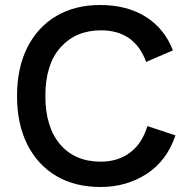

<svg xmlns="http://www.w3.org/2000/svg" viewBox="-20 -735 743 766"><path d="M680 -195Q646 -94 565.5 -41.5Q485 11 381 11Q279 11 204.5 -33Q130 -77 89 -158.5Q48 -240 48 -352Q48 -464 89 -545.5Q130 -627 204.5 -671Q279 -715 379 -715Q487 -715 561.5 -668Q636 -621 670 -534L563 -488Q517 -614 383 -614Q283 -614 222 -546.5Q161 -479 161 -352Q161 -228 220 -159Q279 -90 382 -90Q450 -90 498.5 -126Q547 -162 568 -232Z"/></svg>

Font: Prodigy Sans Medium
Style: Regular
Weight: 500
Designer: Wei Huang
Foundry: Wei Huang
Version: Version 1.003; ttfautohint (v1.8.3)